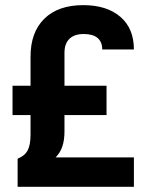

<svg xmlns="http://www.w3.org/2000/svg" viewBox="-20 -720 558 740"><path d="M194.3 -113.3H496.1V0H47.9V-108.4Q75.2 -119.1 86.4 -140.1Q97.7 -161.1 97.7 -201.2V-276.4H28.3V-389.6H97.7V-502Q97.7 -595.7 150.9 -647.9Q204.1 -700.2 300.8 -700.2Q391.6 -700.2 443.8 -655.3Q496.1 -610.4 496.1 -529.3H374Q374 -558.6 356 -573.7Q337.9 -588.9 302.7 -588.9Q266.6 -588.9 247.6 -570.3Q228.5 -551.8 228.5 -516.6V-389.6H390.6V-276.4H228.5V-213.9Q228.5 -179.7 220.2 -155.3Q211.9 -130.9 194.3 -113.3Z"/></svg>

Font: Dinish Expanded
Style: Bold
Weight: 700
Width: 7
Designer: Charles Nix
Foundry: Playbeing
Version: Version 2.005; ttfautohint (v1.8.3)